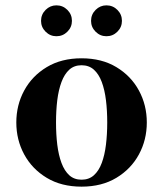

<svg xmlns="http://www.w3.org/2000/svg" viewBox="-20 -688 610 718"><path d="M285 10Q209.5 10 154.8 -23Q100 -56 70.5 -110.5Q41 -165 41 -230Q41 -295 70.5 -349.5Q100 -404 154.8 -437Q209.5 -470 285 -470Q360.5 -470 415.2 -437Q470 -404 499.5 -349.5Q529 -295 529 -230Q529 -165 499.5 -110.5Q470 -56 415.2 -23Q360.5 10 285 10ZM285 -16Q312.5 -16 331 -32.5Q349.5 -49 360.5 -78.5Q371.5 -108 376.2 -146.8Q381 -185.5 381 -230Q381 -275 376.2 -313.5Q371.5 -352 360.5 -381.5Q349.5 -411 331 -427.5Q312.5 -444 285 -444Q257.5 -444 239.2 -427.5Q221 -411 210 -381.5Q199 -352 194.2 -313.5Q189.5 -275 189.5 -230Q189.5 -185.5 194.2 -146.8Q199 -108 210 -78.5Q221 -49 239.2 -32.5Q257.5 -16 285 -16ZM378 -552.5Q354.5 -552.5 337.5 -569.5Q320.5 -586.5 320.5 -610Q320.5 -634 337.5 -651Q354.5 -668 378 -668Q402 -668 419 -651Q436 -634 436 -610Q436 -586.5 419 -569.5Q402 -552.5 378 -552.5ZM191 -552.5Q167.5 -552.5 150.5 -569.5Q133.5 -586.5 133.5 -610Q133.5 -634 150.5 -651Q167.5 -668 191 -668Q215 -668 232 -651Q249 -634 249 -610Q249 -586.5 232 -569.5Q215 -552.5 191 -552.5Z"/></svg>

Font: Bodoni Moda 9pt
Style: Bold
Weight: 700
Designer: Owen Earl
Foundry: indestructible type
Version: Version 2.005